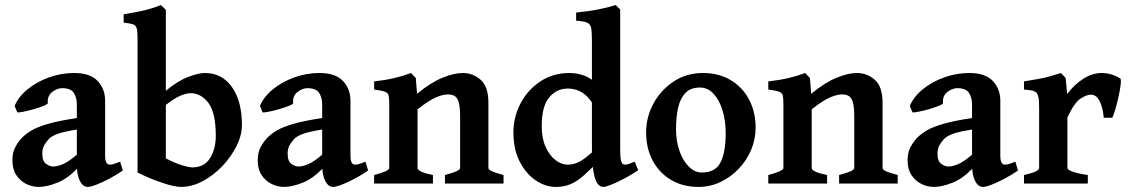

<svg xmlns="http://www.w3.org/2000/svg" viewBox="-20 -716 4404 749"><path d="M459 -50.8Q433.6 -33.2 406.2 -18.8Q378.9 -4.4 356.2 4.4Q333.5 13.2 322.3 13.2Q303.7 13.2 291.7 -10Q279.8 -33.2 279.8 -73.2V-307.6Q279.8 -335.9 267.6 -354Q255.4 -372.1 222.2 -372.1Q201.2 -371.6 182.6 -356.4Q164.1 -341.3 166.5 -314Q167 -310.1 151.1 -303.5Q135.3 -296.9 113 -290.5Q90.8 -284.2 71.8 -280.3Q52.7 -276.4 47.4 -277.8L37.1 -302.7Q51.8 -338.4 87.6 -367.7Q123.5 -397 171.1 -414.1Q218.8 -431.2 269 -431.2Q332 -431.2 361.1 -399.9Q390.1 -368.7 390.1 -322.8V-108.4Q390.1 -73.7 408.2 -73.7Q414.6 -73.7 422.6 -75.9Q430.7 -78.1 448.7 -85.4ZM284.2 -211.4Q229 -202.6 206.1 -194.3Q183.1 -186 170.9 -174.3Q159.7 -162.1 152.3 -148.9Q145 -135.7 145 -116.7Q145 -86.9 159.9 -76.7Q174.8 -66.4 186.5 -66.4Q203.6 -66.4 226.1 -75.9Q248.5 -85.4 284.2 -116.2L287.6 -65.4Q245.6 -19.5 203.6 -3.2Q161.6 13.2 131.3 13.2Q106 13.2 82.5 1.7Q59.1 -9.8 43.7 -32.7Q28.3 -55.7 28.3 -90.8Q28.3 -120.6 39.6 -141.8Q50.8 -163.1 66.9 -179.7Q81.5 -194.3 103.8 -207.5Q126 -220.7 168 -232.9Q210 -245.1 284.2 -256.3Z M923.8 -228Q923.8 -189 903.1 -147Q882.3 -105 847.9 -68.6Q813.5 -32.2 771.2 -9.5Q729 13.2 686 13.2Q661.1 13.2 613.3 -2.7Q565.4 -18.6 516.6 -43V-567.9Q516.6 -594.2 513.2 -606Q509.8 -617.7 498.3 -621.3Q486.8 -625 462.4 -627.9V-660.2Q504.9 -667 539.3 -674.8Q573.7 -682.6 607.4 -696.3Q612.8 -691.4 617.7 -686.8Q622.6 -682.1 627 -677.2V-361.8Q672.4 -399.9 713.1 -415.5Q753.9 -431.2 779.3 -431.2Q846.2 -431.2 885 -376.2Q923.8 -321.3 923.8 -228ZM821.8 -186.5Q821.8 -276.4 793 -314.5Q764.2 -352.5 723.1 -352.5Q707.5 -352.5 683.6 -342.5Q659.7 -332.5 627 -306.6V-98.1Q663.1 -79.6 690.2 -71.3Q717.3 -63 730 -63Q776.9 -63 799.3 -98.9Q821.8 -134.8 821.8 -186.5Z M1416 -50.8Q1390.6 -33.2 1363.3 -18.8Q1335.9 -4.4 1313.2 4.4Q1290.5 13.2 1279.3 13.2Q1260.7 13.2 1248.8 -10Q1236.8 -33.2 1236.8 -73.2V-307.6Q1236.8 -335.9 1224.6 -354Q1212.4 -372.1 1179.2 -372.1Q1158.2 -371.6 1139.6 -356.4Q1121.1 -341.3 1123.5 -314Q1124 -310.1 1108.2 -303.5Q1092.3 -296.9 1070.1 -290.5Q1047.9 -284.2 1028.8 -280.3Q1009.8 -276.4 1004.4 -277.8L994.1 -302.7Q1008.8 -338.4 1044.7 -367.7Q1080.6 -397 1128.2 -414.1Q1175.8 -431.2 1226.1 -431.2Q1289.1 -431.2 1318.1 -399.9Q1347.2 -368.7 1347.2 -322.8V-108.4Q1347.2 -73.7 1365.2 -73.7Q1371.6 -73.7 1379.6 -75.9Q1387.7 -78.1 1405.8 -85.4ZM1241.2 -211.4Q1186 -202.6 1163.1 -194.3Q1140.1 -186 1127.9 -174.3Q1116.7 -162.1 1109.4 -148.9Q1102.1 -135.7 1102.1 -116.7Q1102.1 -86.9 1116.9 -76.7Q1131.8 -66.4 1143.6 -66.4Q1160.6 -66.4 1183.1 -75.9Q1205.6 -85.4 1241.2 -116.2L1244.6 -65.4Q1202.6 -19.5 1160.6 -3.2Q1118.7 13.2 1088.4 13.2Q1063 13.2 1039.6 1.7Q1016.1 -9.8 1000.7 -32.7Q985.4 -55.7 985.4 -90.8Q985.4 -120.6 996.6 -141.8Q1007.8 -163.1 1023.9 -179.7Q1038.6 -194.3 1060.8 -207.5Q1083 -220.7 1125 -232.9Q1167 -245.1 1241.2 -256.3Z M1715.8 0V-33.2Q1748 -42 1761.5 -48.3Q1774.9 -54.7 1774.9 -60.5V-262.7Q1774.9 -311.5 1764.6 -329.6Q1754.4 -347.7 1728 -347.7Q1707.5 -347.7 1680.2 -335.9Q1652.8 -324.2 1608.9 -289.6V-60.5Q1608.9 -45.4 1668.9 -33.2V0H1439.5V-33.2Q1498.5 -48.8 1498.5 -60.5V-308.1Q1498.5 -332 1496.1 -343Q1493.7 -354 1481.2 -358.4Q1468.8 -362.8 1439.5 -366.7V-398.4Q1482.9 -403.3 1516.6 -411.1Q1550.3 -418.9 1583.5 -431.2L1602.1 -411.6L1606.9 -350.1Q1660.2 -394 1705.6 -412.6Q1751 -431.2 1785.6 -431.2Q1824.7 -431.2 1855 -404.8Q1885.3 -378.4 1885.3 -314.5V-60.5Q1885.3 -54.7 1897.5 -48.6Q1909.7 -42.5 1944.3 -33.2V0Z M2469.7 -51.8Q2441.9 -33.2 2413.8 -18.6Q2385.7 -3.9 2364 4.6Q2342.3 13.2 2334 13.2Q2310.5 13.2 2299.8 -25.1Q2289.1 -63.5 2289.1 -136.2V-558.1Q2289.1 -590.8 2286.1 -606.4Q2283.2 -622.1 2270.3 -627.7Q2257.3 -633.3 2227.5 -635.3V-667Q2277.8 -671.9 2318.4 -680.2Q2358.9 -688.5 2381.8 -696.3L2399.4 -679.2V-135.3Q2399.4 -104 2402.1 -91.8Q2404.8 -79.6 2409.7 -76.2Q2415 -72.8 2423.6 -74Q2432.1 -75.2 2456.1 -85.4ZM2322.3 -95.2Q2284.7 -55.7 2257.8 -32Q2231 -8.3 2205.8 2.4Q2180.7 13.2 2148.4 13.2Q2107.9 13.2 2070.1 -12.2Q2032.2 -37.6 2007.6 -85.2Q1982.9 -132.8 1982.9 -199.2Q1982.9 -259.8 2010.7 -312.7Q2038.6 -365.7 2087.9 -398.4Q2137.2 -431.2 2201.7 -431.2Q2229 -431.2 2256.3 -422.1Q2283.7 -413.1 2318.8 -380.9Q2318.8 -326.7 2292 -311.5Q2275.4 -339.4 2251 -355Q2226.6 -370.6 2195.3 -370.6Q2151.4 -370.6 2122.3 -335.9Q2093.3 -301.3 2093.3 -223.6Q2093.3 -176.8 2108.4 -143.1Q2123.5 -109.4 2146.7 -91.6Q2169.9 -73.7 2194.8 -73.7Q2222.2 -73.7 2246.1 -88.4Q2270 -103 2302.2 -133.3Q2307.6 -130.4 2314.2 -114.5Q2320.8 -98.6 2322.3 -95.2Z M2927.7 -217.8Q2927.7 -172.9 2910.2 -131.3Q2892.6 -89.8 2861.6 -57.4Q2830.6 -24.9 2790.5 -5.9Q2750.5 13.2 2705.1 13.2Q2643.6 13.2 2597.4 -14.4Q2551.3 -42 2525.9 -90.1Q2500.5 -138.2 2500.5 -199.2Q2500.5 -258.8 2529.1 -311.8Q2557.6 -364.7 2607.7 -397.9Q2657.7 -431.2 2722.7 -431.2Q2784.7 -431.2 2830.8 -403.3Q2877 -375.5 2902.3 -327.4Q2927.7 -279.3 2927.7 -217.8ZM2811 -196.8Q2811 -244.1 2798.8 -284.7Q2786.6 -325.2 2763.9 -349.9Q2741.2 -374.5 2710.4 -374.5Q2673.8 -374.5 2653.6 -353Q2633.3 -331.5 2625.2 -294.9Q2617.2 -258.3 2617.2 -212.4Q2617.2 -165 2630.9 -126.7Q2644.5 -88.4 2667.5 -65.7Q2690.4 -43 2717.8 -43Q2771 -43 2791 -82.8Q2811 -122.6 2811 -196.8Z M3253.4 0V-33.2Q3285.6 -42 3299.1 -48.3Q3312.5 -54.7 3312.5 -60.5V-262.7Q3312.5 -311.5 3302.2 -329.6Q3292 -347.7 3265.6 -347.7Q3245.1 -347.7 3217.8 -335.9Q3190.4 -324.2 3146.5 -289.6V-60.5Q3146.5 -45.4 3206.5 -33.2V0H2977.1V-33.2Q3036.1 -48.8 3036.1 -60.5V-308.1Q3036.1 -332 3033.7 -343Q3031.2 -354 3018.8 -358.4Q3006.3 -362.8 2977.1 -366.7V-398.4Q3020.5 -403.3 3054.2 -411.1Q3087.9 -418.9 3121.1 -431.2L3139.6 -411.6L3144.5 -350.1Q3197.8 -394 3243.2 -412.6Q3288.6 -431.2 3323.2 -431.2Q3362.3 -431.2 3392.6 -404.8Q3422.9 -378.4 3422.9 -314.5V-60.5Q3422.9 -54.7 3435.1 -48.6Q3447.3 -42.5 3481.9 -33.2V0Z M3951.2 -50.8Q3925.8 -33.2 3898.4 -18.8Q3871.1 -4.4 3848.4 4.4Q3825.7 13.2 3814.5 13.2Q3795.9 13.2 3783.9 -10Q3772 -33.2 3772 -73.2V-307.6Q3772 -335.9 3759.8 -354Q3747.6 -372.1 3714.4 -372.1Q3693.4 -371.6 3674.8 -356.4Q3656.2 -341.3 3658.7 -314Q3659.2 -310.1 3643.3 -303.5Q3627.4 -296.9 3605.2 -290.5Q3583 -284.2 3564 -280.3Q3544.9 -276.4 3539.6 -277.8L3529.3 -302.7Q3543.9 -338.4 3579.8 -367.7Q3615.7 -397 3663.3 -414.1Q3710.9 -431.2 3761.2 -431.2Q3824.2 -431.2 3853.3 -399.9Q3882.3 -368.7 3882.3 -322.8V-108.4Q3882.3 -73.7 3900.4 -73.7Q3906.7 -73.7 3914.8 -75.9Q3922.9 -78.1 3940.9 -85.4ZM3776.4 -211.4Q3721.2 -202.6 3698.2 -194.3Q3675.3 -186 3663.1 -174.3Q3651.9 -162.1 3644.5 -148.9Q3637.2 -135.7 3637.2 -116.7Q3637.2 -86.9 3652.1 -76.7Q3667 -66.4 3678.7 -66.4Q3695.8 -66.4 3718.3 -75.9Q3740.7 -85.4 3776.4 -116.2L3779.8 -65.4Q3737.8 -19.5 3695.8 -3.2Q3653.8 13.2 3623.5 13.2Q3598.1 13.2 3574.7 1.7Q3551.3 -9.8 3535.9 -32.7Q3520.5 -55.7 3520.5 -90.8Q3520.5 -120.6 3531.7 -141.8Q3543 -163.1 3559.1 -179.7Q3573.7 -194.3 3595.9 -207.5Q3618.2 -220.7 3660.2 -232.9Q3702.1 -245.1 3776.4 -256.3Z M4349.6 -410.6Q4354 -408.2 4352.1 -388.9Q4350.1 -369.6 4344.5 -343.5Q4338.9 -317.4 4332 -293.2Q4325.2 -269 4319.3 -256.8H4285.6Q4283.2 -293 4270.5 -319.8Q4257.8 -346.7 4235.8 -346.7Q4218.8 -346.7 4195.1 -331.3Q4171.4 -315.9 4144 -258.3V-60.5Q4144 -54.2 4162.8 -46.9Q4181.6 -39.6 4223.6 -33.2V0H3974.6V-33.2Q4033.7 -46.4 4033.7 -60.5V-296.9Q4033.7 -326.7 4030.5 -338.4Q4027.3 -350.1 4023.4 -354.5Q4017.1 -359.9 4008.3 -362.3Q3999.5 -364.7 3974.6 -366.7V-398.4Q4008.3 -403.8 4030.8 -408Q4053.2 -412.1 4073 -417.5Q4092.8 -422.9 4118.7 -431.2L4137.2 -411.6L4143.1 -349.1Q4167.5 -382.8 4203.4 -407Q4239.3 -431.2 4278.3 -431.2Q4314.5 -431.2 4349.6 -410.6Z"/></svg>

Font: Dai Banna SIL SemiBold
Style: Regular
Weight: 600
Designer: Victor Gaultney
Foundry: SIL International
Version: Version 4.000